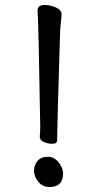

<svg xmlns="http://www.w3.org/2000/svg" viewBox="-20 -738 390 773"><path d="M179 15Q152 15 134.5 -6Q117 -27 117 -51Q117 -74 131.5 -90.5Q146 -107 172 -107Q198 -107 216 -84.5Q234 -62 234 -39Q234 15 179 15ZM190 -159Q174 -159 157 -166Q140 -173 140 -188Q142 -204 142 -227Q135 -668 131 -694Q131 -718 159 -718Q182 -718 205 -708Q228 -698 228 -680Q227 -663 225 -647Q223 -631 222 -609Q210 -223 210 -173Q210 -159 190 -159Z"/></svg>

Font: LXGW WenKai Lite
Style: Bold
Weight: 700
Designer: LXGW / Fontworks Inc.
Foundry: LXGW / Fontworks Inc.
Version: Version 1.330;April 28, 2024